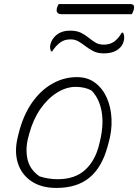

<svg xmlns="http://www.w3.org/2000/svg" viewBox="-20 -916 681 946"><path d="M359 -536Q412 -536 449 -508Q486 -480 506.5 -433.5Q527 -387 529.5 -329.5Q532 -272 515 -212L510 -194Q482 -91 420.5 -40.5Q359 10 258 10Q183 10 134 -23.5Q85 -57 67.5 -114Q50 -171 68 -243L72 -259Q94 -347 136.5 -408.5Q179 -470 236.5 -503Q294 -536 359 -536ZM353 -488Q306 -488 260 -459Q214 -430 178.5 -378.5Q143 -327 124 -257L119 -238Q104 -180 116 -129.5Q128 -79 175 -47Q197 -40 219.5 -36.5Q242 -33 264 -33Q349 -33 399 -78.5Q449 -124 468 -202L472 -218Q492 -300 481 -365Q470 -430 431 -470Q398 -488 353 -488ZM492 -696Q520 -696 541 -710Q562 -724 580 -755H586Q592 -745 592 -730Q592 -722 588.5 -710Q585 -698 579 -690Q552 -653 491 -653Q462 -653 441 -663.5Q420 -674 402.5 -687.5Q385 -701 367.5 -711.5Q350 -722 328 -722Q296 -722 275 -705.5Q254 -689 237 -663H231Q226 -676 227 -689Q228 -697 231 -706Q234 -715 241 -725Q269 -765 325 -765Q358 -765 379 -754.5Q400 -744 416.5 -730.5Q433 -717 450 -706.5Q467 -696 492 -696ZM269 -896H622Q648 -896 638 -865Q636 -858 633.5 -853.5Q631 -849 629 -846H285Q252 -846 261 -878Q264 -887 269 -896Z"/></svg>

Font: Recursive Sn Csl St Lt
Style: Italic
Weight: 300
Italic angle: -15°
Version: Version 1.079;hotconv 1.0.112;makeotfexe 2.5.65598; ttfautoh